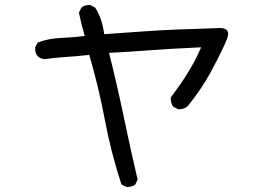

<svg xmlns="http://www.w3.org/2000/svg" viewBox="-20 -704 1040 759"><path d="M485 35H479L460 25Q419 -100 394.5 -230Q370 -360 333 -487Q278 -481 236.5 -478.5Q195 -476 156 -470Q119 -475 119 -511V-517L129 -536Q172 -552 220.5 -554Q269 -556 315 -562Q300 -613 292 -654L302 -674Q313 -684 331 -684H337L356 -674Q383 -634 392 -569Q485 -575 564.5 -581Q644 -587 846 -593H851Q882 -593 882 -569Q882 -547 811 -415Q777 -353 722 -284Q707 -272 688 -272H685L665 -282Q655 -296 655 -313V-319Q737 -426 775 -517Q646 -511 567.5 -505Q489 -499 411 -495Q444 -364 469.5 -241Q495 -118 524 6L515 25Q503 35 485 35Z"/></svg>

Font: Xiaolai Mono SC
Style: Regular
Weight: 400
Monospace: yes
Designer: LXGW / Nozomi Seto
Version: Version 3.113;September 30, 2024